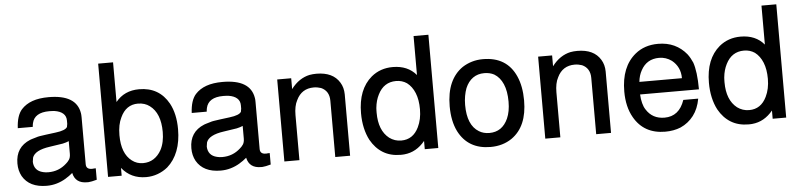

<svg xmlns="http://www.w3.org/2000/svg" viewBox="-45 -962 5090 1222"><g transform="rotate(-5 2500.5 -351.0)"><path d="M531.7 -61.5V11.7Q496.6 21.5 478.5 22.5H468.8Q394.5 22.5 379.9 -44.4V-44.9Q368.7 -35.2 357.4 -27.3Q346.2 -19.5 335 -12.7H335.4Q307.1 4.4 276.4 13.4Q245.6 22.5 211.9 22.5Q101.1 22.5 57.1 -53.7Q47.4 -71.8 42.5 -91.8Q37.6 -111.8 37.6 -135.3Q37.6 -239.7 131.8 -278.3L143.1 -282.2L176.3 -292Q178.7 -293 181.6 -293.7Q184.6 -294.4 187.5 -294.9L195.3 -296.4Q210 -298.8 235.1 -302.2Q260.3 -305.7 296.4 -310.1Q361.3 -317.9 372.6 -340.3V-342.8L375.5 -358.9V-380.4Q375.5 -408.2 356.7 -425Q337.9 -441.9 302.7 -447.3Q294.9 -448.2 285.9 -448.7Q276.9 -449.2 268.6 -449.2Q173.8 -449.2 158.7 -382.3Q157.7 -377.4 156.7 -372.1Q155.8 -366.7 155.3 -358.9H59.6Q63.5 -439 97.2 -477.1Q125 -507.8 168 -523.2Q210.9 -538.6 271.5 -538.6Q449.2 -538.6 468.3 -419.4V-419.9Q469.2 -414.1 469.7 -407.5Q470.2 -400.9 470.2 -392.6V-92.8Q470.2 -60.1 506.8 -60.1H508.8Q510.7 -60.1 513.2 -60.3Q515.6 -60.5 519 -61ZM375.5 -248.5Q367.2 -245.1 357.7 -241.9Q348.1 -238.8 336.4 -236.3L252.9 -223.6Q154.8 -210 139.6 -162.1L140.1 -163.1Q139.2 -156.2 138.2 -150.1Q137.2 -144 136.2 -137.2Q137.2 -109.4 151.9 -91.3Q166.5 -73.2 195.8 -66.4Q210.4 -62.5 229.5 -62.5Q296.4 -62.5 345.2 -106.9Q351.6 -111.8 356.2 -117.4Q360.8 -123 364.7 -128.4V-127.9Q375.5 -143.1 375.5 -167.5Z M605 -723.6H700.2V-470.2Q755.4 -538.6 850.1 -538.6Q978 -538.6 1038.6 -429.7Q1075.2 -362.3 1075.2 -264.2Q1075.2 -185.1 1052.2 -125.5Q1029.3 -65.9 984.9 -26.9Q956.1 -3.4 920.9 9.5Q885.7 22.5 846.7 22.5Q750 22.5 691.9 -49.8V0H605ZM835 -448.2Q758.3 -448.2 722.7 -370.6Q700.2 -325.7 700.2 -257.8Q700.2 -140.1 764.2 -91.8Q794.9 -67.9 835 -67.9Q873.5 -67.9 902.8 -86.7Q932.1 -105.5 951.7 -140.6Q964.4 -164.6 970.5 -193.4Q976.6 -222.2 976.6 -254.9Q976.6 -375 909.2 -424.8Q878.9 -447.8 835 -448.2Z M1643.1 -61.5V11.7Q1607.9 21.5 1589.8 22.5H1580.1Q1505.9 22.5 1491.2 -44.4V-44.9Q1480 -35.2 1468.8 -27.3Q1457.5 -19.5 1446.3 -12.7H1446.8Q1418.5 4.4 1387.7 13.4Q1356.9 22.5 1323.2 22.5Q1212.4 22.5 1168.5 -53.7Q1158.7 -71.8 1153.8 -91.8Q1148.9 -111.8 1148.9 -135.3Q1148.9 -239.7 1243.2 -278.3L1254.4 -282.2L1287.6 -292Q1290 -293 1293 -293.7Q1295.9 -294.4 1298.8 -294.9L1306.6 -296.4Q1321.3 -298.8 1346.4 -302.2Q1371.6 -305.7 1407.7 -310.1Q1472.7 -317.9 1483.9 -340.3V-342.8L1486.8 -358.9V-380.4Q1486.8 -408.2 1468 -425Q1449.2 -441.9 1414.1 -447.3Q1406.2 -448.2 1397.2 -448.7Q1388.2 -449.2 1379.9 -449.2Q1285.2 -449.2 1270 -382.3Q1269 -377.4 1268.1 -372.1Q1267.1 -366.7 1266.6 -358.9H1170.9Q1174.8 -439 1208.5 -477.1Q1236.3 -507.8 1279.3 -523.2Q1322.3 -538.6 1382.8 -538.6Q1560.5 -538.6 1579.6 -419.4V-419.9Q1580.6 -414.1 1581.1 -407.5Q1581.5 -400.9 1581.5 -392.6V-92.8Q1581.5 -60.1 1618.2 -60.1H1620.1Q1622.1 -60.1 1624.5 -60.3Q1627 -60.5 1630.4 -61ZM1486.8 -248.5Q1478.5 -245.1 1469 -241.9Q1459.5 -238.8 1447.8 -236.3L1364.3 -223.6Q1266.1 -210 1251 -162.1L1251.5 -163.1Q1250.5 -156.2 1249.5 -150.1Q1248.5 -144 1247.6 -137.2Q1248.5 -109.4 1263.2 -91.3Q1277.8 -73.2 1307.1 -66.4Q1321.8 -62.5 1340.8 -62.5Q1407.7 -62.5 1456.5 -106.9Q1462.9 -111.8 1467.5 -117.4Q1472.2 -123 1476.1 -128.4V-127.9Q1486.8 -143.1 1486.8 -167.5Z M1731.4 -523.9H1820.8V-454.6Q1846.2 -488.3 1876 -508.1Q1905.8 -527.8 1938.5 -534.7Q1959.5 -538.6 1982.9 -538.6Q2088.4 -538.6 2130.9 -468.3Q2150.9 -436 2151.4 -392.6V0H2056.6V-359.9Q2056.6 -391.1 2043.5 -412.6Q2030.3 -434.1 2004.9 -445.3Q1994.6 -448.7 1982.9 -450.9Q1971.2 -453.1 1958.5 -453.1Q1880.9 -453.1 1847.2 -382.3Q1836.9 -363.3 1832.3 -339.6Q1827.6 -315.9 1827.6 -288.1V0H1731.4Z M2714.8 -723.6V0H2628.4V-52.7Q2573.7 14.2 2496.1 21.5Q2490.7 22 2485.1 22.2Q2479.5 22.5 2473.1 22.5Q2408.2 22.5 2360.6 -6.3Q2313 -35.2 2282.2 -90.3Q2263.7 -125.5 2253.9 -168.9Q2244.1 -212.4 2244.1 -263.2Q2244.1 -415.5 2333.5 -491.2Q2391.1 -538.6 2470.2 -538.6Q2566.4 -538.6 2620.1 -474.6V-723.6ZM2483.9 -448.2Q2405.3 -448.2 2367.7 -372.6Q2358.4 -354.5 2352.5 -333.7Q2346.7 -313 2344.2 -288.1V-288.6Q2343.8 -281.2 2343.5 -273.7Q2343.3 -266.1 2343.3 -257.8Q2343.3 -144 2408.7 -92.8Q2425.3 -80.6 2444.3 -74.2Q2463.4 -67.9 2484.9 -67.9Q2560.1 -67.9 2596.2 -142.6Q2620.1 -191.4 2620.1 -255.9Q2620.1 -316.9 2602.5 -360.1Q2585 -403.3 2552.7 -427.7Q2522.5 -448.2 2483.9 -448.2Z M3046.4 -538.6Q3199.2 -538.6 3256.3 -409.2Q3285.2 -344.2 3285.2 -253.9Q3285.2 -87.9 3183.6 -17.1Q3125.5 22.5 3047.4 22.5Q2903.8 22.5 2842.8 -97.2Q2810.1 -163.1 2810.1 -257.8Q2810.1 -344.2 2836.9 -405Q2863.8 -465.8 2915.5 -501Q2943.4 -519 2976.3 -528.8Q3009.3 -538.6 3046.4 -538.6ZM3047.4 -449.2Q3005.4 -449.2 2974.9 -427.5Q2944.3 -405.8 2926.8 -364.3Q2918.5 -342.3 2913.6 -315.2Q2908.7 -288.1 2908.7 -257.8Q2908.7 -128.4 2981.4 -84.5Q3009.8 -66.9 3047.4 -66.9Q3129.9 -66.9 3166.5 -148.4Q3186 -192.4 3186 -254.9Q3186 -322.3 3166.5 -367.4Q3147 -412.6 3110.4 -434.6Q3083 -449.2 3047.4 -449.2Z M3398.4 -523.9H3487.8V-454.6Q3513.2 -488.3 3543 -508.1Q3572.8 -527.8 3605.5 -534.7Q3626.5 -538.6 3649.9 -538.6Q3755.4 -538.6 3797.9 -468.3Q3817.9 -436 3818.4 -392.6V0H3723.6V-359.9Q3723.6 -391.1 3710.4 -412.6Q3697.3 -434.1 3671.9 -445.3Q3661.6 -448.7 3649.9 -450.9Q3638.2 -453.1 3625.5 -453.1Q3547.9 -453.1 3514.2 -382.3Q3503.9 -363.3 3499.3 -339.6Q3494.6 -315.9 3494.6 -288.1V0H3398.4Z M4023.9 -227.5Q4025.4 -197.3 4032 -171.9Q4038.6 -146.5 4049.8 -129.9Q4089.4 -66.9 4166.5 -66.9Q4260.3 -66.9 4294.9 -168.9H4390.1Q4378.9 -105 4345.7 -61.5Q4312.5 -18.1 4262.2 4.4Q4217.8 22.5 4163.6 22.5Q4027.3 22.5 3964.4 -88.4Q3925.3 -156.7 3925.3 -254.9Q3925.3 -412.6 4019 -489.7Q4078.6 -538.6 4165.5 -538.6Q4223.1 -538.6 4268.3 -517.6Q4313.5 -496.6 4346.7 -456.1Q4356.4 -443.4 4364.5 -429Q4372.6 -414.6 4378.9 -399.9Q4388.7 -372.6 4394.3 -328.6Q4399.9 -284.7 4399.9 -227.5ZM4297.9 -300.8Q4297.9 -302.2 4298.1 -304Q4298.3 -305.7 4298.3 -306.6V-307.6H4304.7ZM4298.3 -307.6Q4298.3 -344.2 4284.7 -373Q4271 -401.9 4244.6 -422.9Q4208.5 -449.2 4164.6 -449.2Q4085.4 -449.2 4048.3 -380.4Q4030.8 -349.6 4026.4 -307.6Z M4937.5 -723.6V0H4851.1V-52.7Q4796.4 14.2 4718.8 21.5Q4713.4 22 4707.8 22.2Q4702.1 22.5 4695.8 22.5Q4630.9 22.5 4583.3 -6.3Q4535.6 -35.2 4504.9 -90.3Q4486.3 -125.5 4476.6 -168.9Q4466.8 -212.4 4466.8 -263.2Q4466.8 -415.5 4556.2 -491.2Q4613.8 -538.6 4692.9 -538.6Q4789.1 -538.6 4842.8 -474.6V-723.6ZM4706.5 -448.2Q4627.9 -448.2 4590.3 -372.6Q4581.1 -354.5 4575.2 -333.7Q4569.3 -313 4566.9 -288.1V-288.6Q4566.4 -281.2 4566.2 -273.7Q4565.9 -266.1 4565.9 -257.8Q4565.9 -144 4631.3 -92.8Q4647.9 -80.6 4667 -74.2Q4686 -67.9 4707.5 -67.9Q4782.7 -67.9 4818.8 -142.6Q4842.8 -191.4 4842.8 -255.9Q4842.8 -316.9 4825.2 -360.1Q4807.6 -403.3 4775.4 -427.7Q4745.1 -448.2 4706.5 -448.2Z"/></g></svg>

Font: SolaimanLipi
Style: Bold
Weight: 700
Designer: Solaiman Karim
Foundry: Al Mamun Sumon
Version: Version 2.000